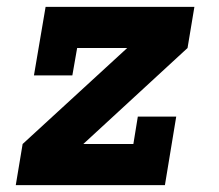

<svg xmlns="http://www.w3.org/2000/svg" viewBox="-20 -540 640 560"><path d="M26 0 46 -120 351 -400H205L191 -320H79L113 -520H547L527 -400L223 -120H369L382 -200H494L461 0Z"/></svg>

Font: Iosevka Etoile Heavy Oblique
Style: Regular
Weight: 900
Italic angle: -9°
Designer: Belleve Invis
Foundry: Belleve Invis
Version: Version 15.5.2; ttfautohint (v1.8.4)